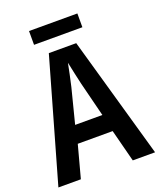

<svg xmlns="http://www.w3.org/2000/svg" viewBox="-157 -964 882 1060"><g transform="rotate(-20 284.0 -433.5)"><path d="M437 0 388 -190H183L132 0H0L204 -715H365L568 0ZM314 -496Q307 -526 299 -563Q291 -600 285 -629Q280 -601 272 -565Q264 -529 257 -497L205 -293H365ZM427 -867V-786H143V-867Z"/></g></svg>

Font: Noto Sans Hebrew Condensed SemiBold
Style: Regular
Weight: 600
Width: 3
Designer: Ben Nathan
Foundry: Google LLC
Version: Version 3.001; ttfautohint (v1.8.4.7-5d5b)